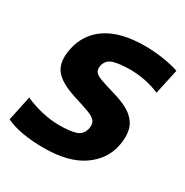

<svg xmlns="http://www.w3.org/2000/svg" viewBox="-165 -780 884 917"><g transform="rotate(30 277.0 -322.0)"><path d="M197 10Q133 10 79.5 0.5Q26 -9 -10 -27L19 -164Q60 -145 110.5 -133Q161 -121 209 -121Q269 -121 301 -132Q333 -143 341 -180Q346 -205 335 -220Q324 -235 293.5 -246.5Q263 -258 211 -274Q118 -303 87.5 -345.5Q57 -388 73 -464Q93 -556 169.5 -605Q246 -654 375 -654Q431 -654 482 -645.5Q533 -637 564 -626L534 -488Q494 -505 452.5 -513Q411 -521 370 -521Q316 -521 280.5 -511Q245 -501 237 -465Q233 -444 242 -431.5Q251 -419 278.5 -409Q306 -399 354 -385Q429 -364 464.5 -334.5Q500 -305 508 -266.5Q516 -228 506 -180Q488 -95 410.5 -42.5Q333 10 197 10Z"/></g></svg>

Font: Kanit SemiBold
Style: Italic
Weight: 600
Italic angle: -12°
Designer: Katatrad Team
Foundry: CadsonDemak
Version: Version 2.000; ttfautohint (v1.8.3)